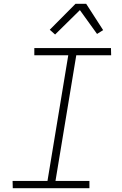

<svg xmlns="http://www.w3.org/2000/svg" viewBox="-20 -987 640 1007"><path d="M449 0H47L46 -38H229L338 -697H160V-735H562L563 -697H380L271 -38H449ZM269 -806 241 -831 376 -967H432L521 -829L489 -809L399 -934Z"/></svg>

Font: Iosevka XLt Ex Obl
Style: Regular
Weight: 200
Width: 7
Italic angle: -9°
Monospace: yes
Designer: Belleve Invis
Foundry: Belleve Invis
Version: Version 32.5.0; ttfautohint (v1.8.4)